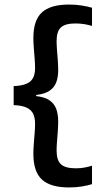

<svg xmlns="http://www.w3.org/2000/svg" viewBox="-20 -696 462 843"><path d="M384 -662V-582Q370 -586.5 351.5 -589.8Q333 -593 310.5 -593Q266.5 -593 247.5 -575.5Q228.5 -558 228.5 -516Q228.5 -499.5 230.2 -477.2Q232 -455 233.8 -431.2Q235.5 -407.5 235.5 -387Q235.5 -358 227.2 -335.2Q219 -312.5 198.2 -298Q177.5 -283.5 139 -279V-258L128.5 -275Q172.5 -272 195.5 -256.8Q218.5 -241.5 227 -217.5Q235.5 -193.5 235.5 -164Q235.5 -143.5 233.8 -119.5Q232 -95.5 230.2 -73.2Q228.5 -51 228.5 -34.5Q228.5 8 248 25.5Q267.5 43 312.5 43Q334.5 43 352.2 39.5Q370 36 384 31.5V112.5Q365.5 118.5 339 122.8Q312.5 127 283 127Q201.5 127 164 92.2Q126.5 57.5 126.5 -20.5Q126.5 -38.5 128.2 -62.2Q130 -86 132 -110.2Q134 -134.5 134 -153.5Q134 -178 126 -195.5Q118 -213 97.8 -223Q77.5 -233 40 -234.5V-318Q77.5 -319.5 97.8 -329Q118 -338.5 126 -355.8Q134 -373 134 -397Q134 -416 132 -440.2Q130 -464.5 128.2 -488.2Q126.5 -512 126.5 -529.5Q126.5 -607 164 -641.5Q201.5 -676 283 -676Q312.5 -676 339 -671.8Q365.5 -667.5 384 -662Z"/></svg>

Font: Anek Latin Expanded Medium
Style: Regular
Weight: 500
Width: 7
Designer: Yesha Goshar
Foundry: Ek Type
Version: Version 1.003